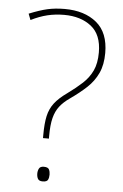

<svg xmlns="http://www.w3.org/2000/svg" viewBox="-53 -762 519 809"><g transform="rotate(5 206.5 -358.0)"><path d="M144 -174V-186Q144 -236 151 -267.5Q158 -299 176.5 -323Q195 -347 229 -371Q265 -397 291.5 -421.5Q318 -446 332.5 -477Q347 -508 347 -554Q347 -629 302.5 -664Q258 -699 188 -699Q151 -699 117.5 -691Q84 -683 48 -665L38 -691Q82 -709 115 -716.5Q148 -724 188 -724Q272 -724 323 -682Q374 -640 374 -554Q374 -504 357.5 -468.5Q341 -433 311.5 -405.5Q282 -378 242 -350Q216 -332 200 -311.5Q184 -291 176.5 -261.5Q169 -232 169 -186V-174ZM133 -23Q133 -35 138 -44.5Q143 -54 158 -54Q176 -54 180.5 -44.5Q185 -35 185 -23Q185 -10 180.5 -1Q176 8 158 8Q143 8 138 -1Q133 -10 133 -23Z"/></g></svg>

Font: Noto Sans Khmer Thin
Style: Regular
Weight: 250
Version: Version 2.003